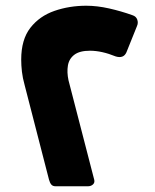

<svg xmlns="http://www.w3.org/2000/svg" viewBox="-20 -645 541 670"><path d="M174 5Q164 5 159 -1Q154 -7 151 -18L66 -348Q59 -373 56.5 -395Q54 -417 54 -437Q54 -507 86 -548Q118 -589 170 -607Q222 -625 281 -625Q319 -625 361 -615.5Q403 -606 442 -592Q455 -588 459 -576.5Q463 -565 458 -554L421 -462Q411 -440 384 -448Q335 -468 294 -468Q258 -468 239.5 -454Q221 -440 217 -416.5Q213 -393 219 -365L309 -17Q311 -7 304 -1Q297 5 287 5Z"/></svg>

Font: Rubik ExtraBold
Style: Regular
Weight: 800
Designer: Hubert and Fischer
Foundry: Hubert and Fischer
Version: Version 2.300;gftools[0.9.30]